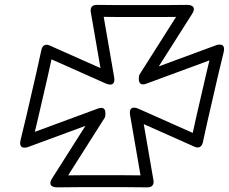

<svg xmlns="http://www.w3.org/2000/svg" viewBox="-20 -755 961 806"><path d="M503 -19.4H317.9L266.1 -18.9L420.6 -262.4C420.6 -262.4 434.2 -315.3 390.8 -299.2L126.1 -201.5L138.5 -253.1L181.3 -438.2L196.2 -505.9L424.3 -404.4C424.3 -404.4 467.3 -383.7 459.1 -431.5L415.4 -684.2L482.3 -683.6H667.4L719.2 -684.1L564.7 -440.6C564.7 -440.6 551.1 -387.7 594.5 -403.8L859.2 -501.5L846.8 -449.9L804 -264.8L789.1 -197.1L561 -298.6C561 -298.6 518 -319.3 526.2 -271.5L569.9 -18.8ZM502.7 30.6 599.4 31.5C626.7 31.8 625.5 9.3 624.3 2.3L583.5 -233.9L796.7 -139C822.5 -127.5 829.8 -149.9 831.3 -156.4L852.8 -253.8L895.4 -438.4L918.8 -535.3C930.1 -582.5 885.8 -564.6 885.8 -564.6L646.6 -476.3L786.1 -696.1C811.9 -736.9 764.7 -734.5 764.7 -734.5L667.1 -733.6H482.6L385.9 -734.5C358.6 -734.8 359.8 -712.3 361 -705.3L401.8 -469.1L188.6 -564C162.8 -575.5 155.5 -553.1 154 -546.6L132.5 -449.2L89.9 -264.6L66.5 -167.7C55.2 -120.5 99.5 -138.4 99.5 -138.4L338.7 -226.7L199.2 -6.9C173.4 33.9 220.6 31.5 220.6 31.5L318.2 30.6Z"/></svg>

Font: Stormning Aesir
Style: Bold
Weight: 400
Designer: Robert Jablonski, Mew Too
Foundry: Cannot Into Space Fonts
Version: Version 0.90